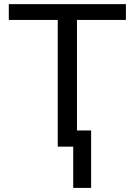

<svg xmlns="http://www.w3.org/2000/svg" viewBox="-20 -708 651 927"><path d="M351.6 -611.8V-78.1H419.9V199.2H333.5V0H258.8V-611.8H22.5V-688H587.9V-611.8Z"/></svg>

Font: Liberation Sans
Style: Regular
Weight: 400
Designer: Steve Matteson
Foundry: Ascender Corporation
Version: Version 2.00.1